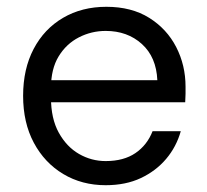

<svg xmlns="http://www.w3.org/2000/svg" viewBox="-20 -533 608 565"><path d="M291 12Q221 12 166 -21Q111 -54 79.5 -113Q48 -172 48 -251Q48 -330 79 -389Q110 -448 165.5 -480.5Q221 -513 293 -513Q367 -513 419 -480.5Q471 -448 498.5 -394.5Q526 -341 526 -278Q526 -268 526 -257Q526 -246 525 -232H111V-297H443Q440 -365 397.5 -403.5Q355 -442 291 -442Q249 -442 212 -423Q175 -404 152.5 -367Q130 -330 130 -274V-246Q130 -184 153 -142.5Q176 -101 212.5 -80Q249 -59 291 -59Q344 -59 378.5 -82.5Q413 -106 429 -147H512Q499 -101 469 -65.5Q439 -30 394.5 -9Q350 12 291 12Z"/></svg>

Font: DM Sans 17pt
Style: Regular
Weight: 400
Version: Version 4.004;gftools[0.9.30]